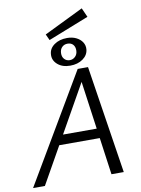

<svg xmlns="http://www.w3.org/2000/svg" viewBox="-107 -1082 845 1153"><g transform="rotate(-10 315.5 -506.0)"><path d="M477 0 391 -617H419L71 0H-1L387 -658H450L552 0ZM158 -226 191 -285H465L482 -226ZM251 -858 234 -895 474 -1012 499 -956ZM347 -685Q299 -685 270 -710.5Q241 -736 244 -772Q246 -807 277.5 -829.5Q309 -852 356 -852Q388 -852 412 -840Q436 -828 448.5 -808.5Q461 -789 459 -765Q456 -730 424.5 -707.5Q393 -685 347 -685ZM350 -718Q369 -718 383 -731.5Q397 -745 398 -767Q399 -790 387 -804Q375 -818 353 -818Q333 -818 319.5 -805Q306 -792 305 -769Q304 -746 317 -732Q330 -718 350 -718Z"/></g></svg>

Font: Ysabeau Office
Style: Italic
Weight: 400
Italic angle: -12°
Designer: Christian Thalmann (Catharsis Fonts)
Version: Version 2.001;gftools[0.9.30]; featfreeze: tnum,lnum,ss02